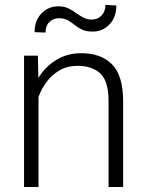

<svg xmlns="http://www.w3.org/2000/svg" viewBox="-20 -752 590 772"><path d="M292.5 -487.3Q251 -487.3 219.7 -469.2Q188.5 -451.2 167.2 -422.6Q146 -394 134.8 -361.8V0H76.7V-528.3H132.3L134.3 -438.5Q161.6 -483.4 205.8 -510.7Q250 -538.1 306.6 -538.1Q385.7 -538.1 430.4 -493.4Q475.1 -448.7 475.1 -344.2V0H416.5V-344.7Q416.5 -426.3 383.1 -456.8Q349.6 -487.3 292.5 -487.3ZM403.8 -732.4 447.8 -730Q447.8 -682.6 420.2 -653.8Q392.6 -625 352.1 -625Q326.7 -625 309.8 -633.1Q293 -641.1 279.8 -651.9Q266.6 -662.6 252.2 -670.7Q237.8 -678.7 216.8 -678.7Q194.3 -678.7 178.7 -663.6Q163.1 -648.4 163.1 -621.1L119.1 -622.6Q119.1 -669.4 146.7 -698Q174.3 -726.6 214.4 -726.6Q237.8 -726.6 254.6 -718.5Q271.5 -710.4 285.6 -700Q299.8 -689.5 314.9 -681.4Q330.1 -673.3 350.1 -673.3Q372.6 -673.3 388.2 -689.5Q403.8 -705.6 403.8 -732.4Z"/></svg>

Font: Vazirmatn RD UI FD ExtraLight
Style: Regular
Weight: 200
Designer: Saber Rastikerdar
Foundry: Saber Rastikerdar
Version: Version 33.003